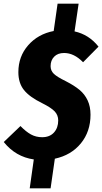

<svg xmlns="http://www.w3.org/2000/svg" viewBox="-50 -851 550 1033"><path d="M304.2 -414.1Q350.1 -390.6 377.9 -367.4Q405.8 -344.2 421.4 -311Q437 -277.8 437 -233.9Q437 -143.1 385 -79.6Q333 -16.1 245.1 2.9L222.2 162.1H109.9L131.8 6.8Q34.2 -7.3 -29.8 -86.9L60.1 -172.9Q89.4 -142.6 116.5 -127.7Q143.6 -112.8 176.8 -112.8Q217.3 -112.8 240.2 -137.9Q263.2 -163.1 263.2 -203.1Q263.2 -231.4 244.4 -251.5Q225.6 -271.5 176.8 -295.9Q108.9 -329.1 78.9 -366.7Q48.8 -404.3 48.8 -462.9Q48.8 -547.4 101.8 -607.7Q154.8 -668 238.8 -684.1L259.8 -831.1H373L351.1 -682.1Q428.7 -665 480 -600.1L397 -516.1Q348.6 -565.9 294.9 -565.9Q260.7 -565.9 241.5 -546.1Q222.2 -526.4 222.2 -495.1Q222.2 -470.7 239.7 -453.9Q257.3 -437 304.2 -414.1Z"/></svg>

Font: Fira Sans Compressed ExtraBold
Style: Italic
Weight: 800
Width: 3
Italic angle: -8°
Designer: Carrois Corporate & Edenspiekermann AG
Foundry: Carrois Corporate GbR & Edenspiekermann AG
Version: Version 4.203;PS 004.203;hotconv 1.0.88;makeotf.lib2.5.64775